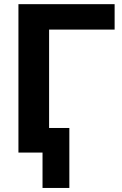

<svg xmlns="http://www.w3.org/2000/svg" viewBox="-20 -739 593 930"><path d="M315.9 171.4V-119.1H217.8V-595.7H535.2V-718.8H69.3V0H186V171.4Z"/></svg>

Font: Winston
Style: Bold
Weight: 700
Designer: Vernon Adams, Kim Jin-seong, David Berlow, Cristiano Sobral
Foundry: The Winston Project Authors
Version: Version 3.004